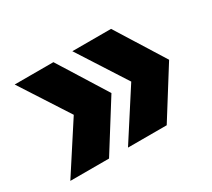

<svg xmlns="http://www.w3.org/2000/svg" viewBox="-98 -719 901 816"><g transform="rotate(-30 352.0 -310.5)"><path d="M514 -547 662 -310 514 -74H324L491 -333V-287L324 -547ZM231 -547 379 -310 231 -74H41L209 -333V-287L41 -547Z"/></g></svg>

Font: Unbounded SemiBold
Style: Regular
Weight: 600
Designer: Luke Prowse, Jean-Baptiste Morizot, Fátima Lázaro, Florian Runge
Foundry: NaN
Version: Version 1.700